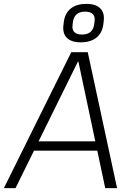

<svg xmlns="http://www.w3.org/2000/svg" viewBox="-49 -969 670 989"><path d="M318 -700H403L554 0H493L355 -651H352L31 0H-29ZM120 -241H471L465 -193H113ZM367 -751Q318 -751 295 -774.5Q272 -798 278 -842L280 -858Q286 -902 316 -925.5Q346 -949 395 -949Q445 -949 468 -925.5Q491 -902 485 -858L483 -842Q477 -798 447 -774.5Q417 -751 367 -751ZM373 -791Q401 -791 416.5 -804Q432 -817 436 -842L438 -858Q442 -883 429.5 -896Q417 -909 389 -909Q362 -909 346.5 -896Q331 -883 327 -858L325 -842Q321 -817 333.5 -804Q346 -791 373 -791Z"/></svg>

Font: Pathway Extreme 8pt Thin 12pt Thin
Style: Italic
Weight: 250
Italic angle: -8°
Version: Version 1.001;gftools[0.9.26]